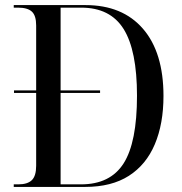

<svg xmlns="http://www.w3.org/2000/svg" viewBox="-20 -734 714 754"><path d="M34 0V-10H52Q88 -10 105 -26.5Q122 -43 122 -83V-369H35V-379H122V-634Q122 -673 105 -688.5Q88 -704 51 -704H34V-714H316Q461 -714 541.5 -621Q622 -528 622 -357Q622 -248 588 -167.5Q554 -87 486 -43.5Q418 0 315 0ZM298 -10Q413 -10 465.5 -92.5Q518 -175 518 -358Q518 -536 465.5 -620Q413 -704 299 -704H218V-379H373V-369H218V-10Z"/></svg>

Font: Noto Serif Display SemiCondensed
Style: Regular
Weight: 400
Width: 4
Designer: Monotype Design Team
Foundry: Monotype Imaging Inc.
Version: Version 2.009